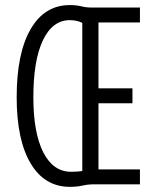

<svg xmlns="http://www.w3.org/2000/svg" viewBox="-20 -723 626 753"><path d="M253.9 9.8Q154.8 9.8 100.1 -82.3Q45.4 -174.3 45.4 -341.8Q45.4 -514.2 100.1 -608.6Q154.8 -703.1 253.9 -703.1Q279.8 -703.1 298.8 -698.2Q317.9 -693.4 340.3 -693.4H528.8V-634.8H366.2V-376.5H499.5V-317.9H366.2V-58.6H528.8V0H341.8Q324.7 0 303.2 4.9Q281.2 9.8 253.9 9.8ZM258.8 -49.3Q283.7 -49.3 302.7 -52.2V-633.3Q281.2 -644 253.9 -644Q186 -644 148.4 -565.2Q110.8 -486.3 110.8 -341.8Q110.8 -202.1 149.7 -125.7Q188.5 -49.3 258.8 -49.3Z"/></svg>

Font: CaskaydiaCove NFP Light
Style: Regular
Weight: 300
Designer: Aaron Bell
Foundry: Saja Typeworks
Version: Version 2111.001; VTT 6.35;Nerd Fonts 3.1.1